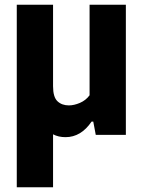

<svg xmlns="http://www.w3.org/2000/svg" viewBox="-20 -567 603 807"><path d="M50.5 220V-547H203V-204.5Q203 -159 221.5 -141.5Q240 -124 269.5 -124Q291 -124 315.8 -134.5Q340.5 -145 356.5 -166.5V-547H509V0H382.5L372 -56H365Q320.5 9.5 255.5 9.5Q225.5 9.5 203 -2.5V220Z"/></svg>

Font: Encode Sans SemiCondensed SemiCondensed
Style: Bold
Weight: 700
Width: 4
Designer: Multiple Designers
Foundry: Impallari Type
Version: Version 3.000; ttfautohint (v1.8.3) -l 8 -r 50 -G 200 -x 14 